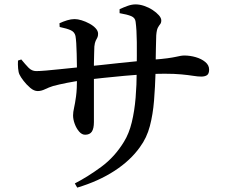

<svg xmlns="http://www.w3.org/2000/svg" viewBox="-20 -802 1040 875"><path d="M321 34Q381 3 442 -42Q503 -87 545 -156Q568 -193 580.5 -244.5Q593 -296 598 -356Q603 -416 603 -477Q604 -555 603.5 -610.5Q603 -666 598 -703Q596 -721 578 -728.5Q560 -736 525 -742V-760Q544 -769 562.5 -775.5Q581 -782 598 -782Q617 -782 637.5 -775Q658 -768 675.5 -756.5Q693 -745 704 -732.5Q715 -720 715 -709Q715 -698 710 -692Q705 -686 699.5 -676Q694 -666 692 -641Q691 -613 690.5 -582Q690 -551 689.5 -523.5Q689 -496 689 -474Q687 -406 682 -343.5Q677 -281 663 -227.5Q649 -174 618 -132Q575 -71 502 -23.5Q429 24 332 53ZM368 -188Q353 -188 340.5 -202.5Q328 -217 320.5 -237.5Q313 -258 313 -276Q313 -291 317.5 -310.5Q322 -330 326.5 -362.5Q331 -395 331 -451Q331 -475 330.5 -502.5Q330 -530 329.5 -557Q329 -584 327.5 -605.5Q326 -627 324 -638Q320 -656 303 -664Q286 -672 252 -679L251 -696Q268 -704 286 -709.5Q304 -715 320 -715Q334 -715 352 -709.5Q370 -704 387.5 -694.5Q405 -685 416 -673Q427 -661 427 -648Q427 -637 423.5 -630.5Q420 -624 416 -616Q412 -608 410 -590Q410 -578 409 -557.5Q408 -537 408 -512.5Q408 -488 408 -466Q408 -421 408 -379Q408 -337 408 -302Q408 -267 408 -246Q408 -216 398.5 -202Q389 -188 368 -188ZM152 -387Q135 -387 118 -401.5Q101 -416 87.5 -433.5Q74 -451 69 -462Q64 -472 62.5 -490.5Q61 -509 62 -526L77 -531Q95 -509 110 -493.5Q125 -478 145 -478Q161 -478 190 -480.5Q219 -483 252 -486.5Q285 -490 315.5 -493Q346 -496 365 -498Q396 -501 438.5 -505.5Q481 -510 526 -515Q571 -520 610.5 -523.5Q650 -527 676 -530Q718 -533 743 -536.5Q768 -540 781.5 -543Q795 -546 803.5 -547.5Q812 -549 820 -549Q846 -549 872 -541.5Q898 -534 915.5 -519.5Q933 -505 933 -485Q933 -466 923.5 -459.5Q914 -453 897 -453Q882 -453 860 -456.5Q838 -460 806.5 -463Q775 -466 730 -466Q693 -466 645.5 -463.5Q598 -461 547.5 -456.5Q497 -452 451 -447Q405 -442 370 -438Q323 -432 285.5 -424.5Q248 -417 222 -410Q203 -404 185.5 -395.5Q168 -387 152 -387Z"/></svg>

Font: Noto Serif KR SemiBold
Style: Regular
Weight: 600
Designer: Ryoko NISHIZUKA 西塚涼子 (kana & ideographs); Frank Grießhammer (Latin, Greek & Cyrillic); Wenlong ZHANG 张文龙 (bopomofo); San
Foundry: Adobe
Version: Version 2.003-H1;hotconv 1.1.1;makeotfexe 2.6.0